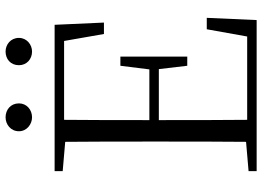

<svg xmlns="http://www.w3.org/2000/svg" viewBox="-146 -795 941 689"><g transform="rotate(-90 324.5 -450.5)"><path d="M248 -806C275 -806 298 -825 298 -853C298 -883 275 -901 248 -901C223 -901 198 -883 198 -853C198 -825 223 -806 248 -806ZM484 -806C509 -806 533 -825 533 -853C533 -883 509 -901 484 -901C457 -901 435 -883 435 -853C435 -825 457 -806 484 -806ZM547 -548H588L580 -725H55V-696L160 -687C161 -590 161 -490 161 -390V-335C161 -235 161 -136 160 -38L55 -29V0H597L605 -179H564L538 -34H239C238 -132 238 -232 238 -351H421L433 -249H466V-489H433L420 -385H238C238 -494 238 -595 239 -691H522Z"/></g></svg>

Font: Source Han Serif CN Light
Style: Regular
Weight: 300
Designer: Ryoko NISHIZUKA 西塚涼子 (kana & ideographs); Frank Grießhammer (Latin, Greek & Cyrillic); Wenlong ZHANG 张文龙 (bopomofo); San
Foundry: Adobe
Version: Version 2.003;hotconv 1.1.1;makeotfexe 2.6.0